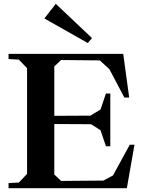

<svg xmlns="http://www.w3.org/2000/svg" viewBox="-20 -988 776 1008"><path d="M627 -705.1 658.2 -476.1H632.8L554.2 -625L503.9 -670.9L300.8 -672.9L265.1 -639.2V-379.9L456.1 -380.9V-381.8L507.8 -413.1L536.1 -497.1H559.1V-220.2H536.1L507.8 -304.2L458 -335.9L265.1 -336.9V-71.8L300.8 -38.1L522.9 -40L573.2 -66.9L661.1 -228H686L646 0H24.9V-26.9L79.1 -29.8L122.1 -75.2V-629.9L79.1 -674.8L24.9 -678.2V-705.1ZM212.9 -891.1 440.9 -762.2 462.9 -788.1 272.9 -967.8Z"/></svg>

Font: Ortica Angular Bold
Style: Regular
Weight: 700
Designer: Benedetta Bovani
Foundry: Collletttivo
Version: Version 2.000;Glyphs 3.1.2 (3151)